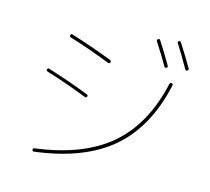

<svg xmlns="http://www.w3.org/2000/svg" viewBox="-118 -971 1235 1130"><g transform="rotate(15 500.0 -406.5)"><path d="M793 -664.1Q759.8 -722.7 711.9 -795.9Q707 -804.7 714.8 -809.6Q723.6 -815.4 728.5 -807.6Q771.5 -742.2 810.5 -673.8Q815.4 -665 806.6 -660.2Q797.9 -655.3 793 -664.1ZM916 -679.7Q866.2 -767.6 834 -816.4Q828.1 -825.2 835.9 -830.1Q844.7 -835 849.6 -827.1Q897.5 -752.9 933.6 -690.4Q938.5 -681.6 929.7 -676.3Q920.9 -670.9 916 -679.7ZM169.9 9.8Q168 1 177.7 -1Q466.8 -38.1 628.4 -176.3Q790 -314.5 847.7 -572.3Q849.6 -582 860.4 -580.1Q869.1 -579.1 867.2 -567.4Q808.6 -301.8 643.1 -160.2Q477.5 -18.6 180.7 18.6Q171.9 20.5 169.9 9.8ZM137.7 -457Q127 -460.9 129.9 -469.7Q133.8 -479.5 142.6 -475.6Q280.3 -432.6 394.5 -387.7Q403.3 -383.8 399.9 -375Q396.5 -366.2 385.7 -370.1Q262.7 -418.9 137.7 -457ZM217.8 -686.5Q207 -690.4 210 -700.2Q213.9 -710 222.7 -706.1Q360.4 -663.1 474.6 -618.2Q483.4 -614.3 479.5 -605Q475.6 -595.7 465.8 -599.6Q342.8 -648.4 217.8 -686.5Z"/></g></svg>

Font: Rounded-L Mgen+ 2m thin
Style: Regular
Weight: 100
Designer: [Source Han Sans]
Ryoko NISHIZUKA  (kana & ideographs); Paul D. Hunt (Latin, Greek & Cyrillic); Wenlong ZHANG  (bopomofo
Version: Version 1.059.20150602